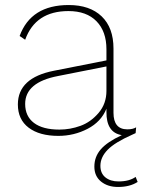

<svg xmlns="http://www.w3.org/2000/svg" viewBox="-20 -530 567 763"><path d="M519 173 527 193Q496 213 449 213Q408 213 381.5 191.5Q355 170 355 132Q355 93 380.5 63.5Q406 34 464 7Q402 -3 403 -86V-98Q382 -46 328 -18Q274 10 212 10Q137 10 94 -22.5Q51 -55 51 -115Q51 -221 195 -249L403 -290V-334Q403 -405 363.5 -445.5Q324 -486 252 -486Q121 -486 80 -372L58 -387Q103 -510 253 -510Q337 -510 384 -465Q431 -420 431 -337V-82Q431 -16 486 -16Q508 -16 521 -24L519 -1L506 5Q436 36 407.5 65.5Q379 95 379 129Q379 159 399 175Q419 191 451 191Q494 191 519 173ZM216 -15Q259 -15 300 -30Q341 -45 372 -81.5Q403 -118 403 -169V-266L211 -228Q80 -203 80 -117Q80 -68 115 -41.5Q150 -15 216 -15Z"/></svg>

Font: Elaine Sans ExtraLight
Style: Regular
Weight: 275
Designer: Wei Huang
Foundry: Wei Huang
Version: Version 2.001;December 24, 2019;FontCreator 12.0.0.2547 64-b